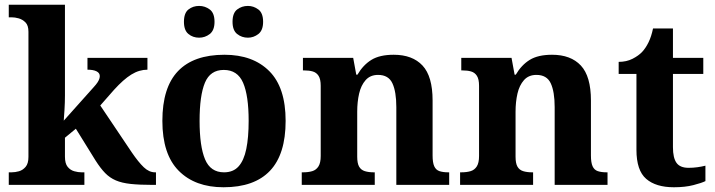

<svg xmlns="http://www.w3.org/2000/svg" viewBox="-20 -780 3016 810"><path d="M17 0V-53H29Q44 -53 60 -57.5Q76 -62 88 -76Q100 -90 100 -118V-646Q100 -673 87.5 -685.5Q75 -698 59 -702.5Q43 -707 29 -707H17V-760H254V-377Q254 -364 253.5 -347.5Q253 -331 252 -315Q251 -299 250 -287Q249 -275 249 -271L375 -412Q386 -424 391.5 -432.5Q397 -441 399 -447.5Q401 -454 401 -459Q401 -472 387.5 -479Q374 -486 349 -486V-536H602V-486Q585 -486 568 -481Q551 -476 534 -465.5Q517 -455 499 -439Q481 -423 461 -401L403 -335L536 -137Q564 -96 586.5 -74.5Q609 -53 634 -53H638V0H624Q569 0 531.5 -4Q494 -8 468.5 -19Q443 -30 423.5 -50Q404 -70 383 -103L300 -237L254 -199V-119Q254 -90 265.5 -76Q277 -62 293.5 -57.5Q310 -53 324 -53H336V0Z M923 10Q803 10 734 -59.5Q665 -129 665 -270Q665 -411 731 -480Q797 -549 927 -549Q1047 -549 1116 -480Q1185 -411 1185 -270Q1185 -129 1119 -59.5Q1053 10 923 10ZM925 -53Q964 -53 986.5 -78Q1009 -103 1019 -151.5Q1029 -200 1029 -270Q1029 -377 1005.5 -431Q982 -485 924 -485Q867 -485 844.5 -431Q822 -377 822 -270Q822 -163 845 -108Q868 -53 925 -53ZM1026 -621Q1000 -621 980.5 -636.5Q961 -652 961 -688Q961 -725 980.5 -740Q1000 -755 1026 -755Q1050 -755 1070 -740Q1090 -725 1090 -688Q1090 -652 1070 -636.5Q1050 -621 1026 -621ZM820 -621Q794 -621 775 -636.5Q756 -652 756 -688Q756 -725 775 -740Q794 -755 820 -755Q845 -755 865 -740Q885 -725 885 -688Q885 -652 865 -636.5Q845 -621 820 -621Z M1253 0V-53H1258Q1281 -53 1297.5 -58Q1314 -63 1323.5 -78Q1333 -93 1333 -122V-418Q1333 -446 1324 -460Q1315 -474 1299.5 -478.5Q1284 -483 1262 -483H1258V-536H1470L1483 -465H1488Q1512 -506 1547 -527.5Q1582 -549 1641 -549Q1720 -549 1762.5 -503.5Q1805 -458 1805 -356V-124Q1805 -94 1812 -78.5Q1819 -63 1834 -58Q1849 -53 1871 -53H1875V0H1652V-328Q1652 -393 1635.5 -428.5Q1619 -464 1575 -464Q1542 -464 1522.5 -442Q1503 -420 1495 -385Q1487 -350 1487 -309V-119Q1487 -91 1495 -77Q1503 -63 1519 -58Q1535 -53 1557 -53H1561V0Z M1921 0V-53H1926Q1949 -53 1965.5 -58Q1982 -63 1991.5 -78Q2001 -93 2001 -122V-418Q2001 -446 1992 -460Q1983 -474 1967.5 -478.5Q1952 -483 1930 -483H1926V-536H2138L2151 -465H2156Q2180 -506 2215 -527.5Q2250 -549 2309 -549Q2388 -549 2430.5 -503.5Q2473 -458 2473 -356V-124Q2473 -94 2480 -78.5Q2487 -63 2502 -58Q2517 -53 2539 -53H2543V0H2320V-328Q2320 -393 2303.5 -428.5Q2287 -464 2243 -464Q2210 -464 2190.5 -442Q2171 -420 2163 -385Q2155 -350 2155 -309V-119Q2155 -91 2163 -77Q2171 -63 2187 -58Q2203 -53 2225 -53H2229V0Z M2823 10Q2747 10 2706 -25.5Q2665 -61 2665 -148V-468H2590V-519Q2623 -519 2648.5 -532Q2674 -545 2689 -561Q2704 -577 2716 -601.5Q2728 -626 2735 -660H2819V-536H2947V-468H2819V-159Q2819 -114 2834 -93Q2849 -72 2885 -72Q2904 -72 2922 -74.5Q2940 -77 2956 -81V-16Q2940 -8 2905 1Q2870 10 2823 10Z"/></svg>

Font: Noto Rashi Hebrew
Style: Bold
Weight: 700
Version: Version 1.006